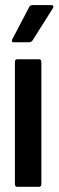

<svg xmlns="http://www.w3.org/2000/svg" viewBox="-20 -720 226 740"><path d="M46.4 0Q37.4 0 37.4 -10.9V-480.9Q37.4 -491.5 46.4 -491.5H130.5Q139.4 -491.5 139.4 -480.9V-10.9Q139.4 0 130.5 0ZM33.2 -557Q28 -557 26.4 -560.3Q24.8 -563.6 27.2 -568.3L92.2 -692.2Q96.3 -700.4 104.9 -700.4H177.9Q183.3 -700.4 185.1 -696.8Q187 -693.2 183.3 -687.5L106 -564.9Q100.9 -557 90.3 -557Z"/></svg>

Font: Sofia Sans Extra Condensed
Style: Regular
Weight: 400
Designer: Botio Nikoltchev, Ani Petrova
Foundry: lettersoup
Version: Version 4.101